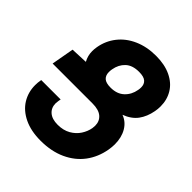

<svg xmlns="http://www.w3.org/2000/svg" viewBox="-203 -863 1007 1007"><g transform="rotate(45 300.0 -360.0)"><path d="M261.5 -518.5Q259.5 -508.5 259.5 -496.5Q259.5 -472 274.2 -458.5Q289 -445 323.5 -445Q371 -445 399.2 -471.5Q427.5 -498 434.5 -539Q436.5 -548.5 436.5 -559.5Q436.5 -583 421.5 -596.2Q406.5 -609.5 371 -609.5Q322 -609.5 295.2 -584.2Q268.5 -559 261.5 -518.5ZM579 -561Q579 -541 575.5 -523Q566.5 -474 541.5 -440.2Q516.5 -406.5 468.5 -388.5Q507 -374.5 528.5 -337.8Q550 -301 550 -250.5Q550 -231.5 546 -207.5Q534.5 -142.5 497.8 -93.2Q461 -44 400.5 -16.2Q340 11.5 260.5 11.5Q189 11.5 137.8 -13.2Q86.5 -38 60.5 -80.2Q34.5 -122.5 34.5 -174.5Q34.5 -194.5 38 -212.5L38.5 -216H182.5L180 -202.5Q178 -189.5 178 -183.5Q178 -150.5 200.5 -130.8Q223 -111 265 -111Q306.5 -111 336.8 -128.2Q367 -145.5 384.2 -172.2Q401.5 -199 406.5 -228Q408 -238 408 -246.5Q408 -280 384.8 -299.8Q361.5 -319.5 315.5 -319.5H19.5L42 -445L136.5 -449Q120 -478.5 120 -513Q120 -528 123 -545Q132.5 -599.5 166 -642Q199.5 -684.5 253.2 -708.2Q307 -732 375 -732Q439 -732 485.2 -710Q531.5 -688 555.2 -649.2Q579 -610.5 579 -561Z"/></g></svg>

Font: JuliaMono ExtraBold
Style: Italic
Weight: 800
Italic angle: -9°
Monospace: yes
Designer: cormullion
Foundry: corm
Version: Version 0.057; ttfautohint (v1.8.4)